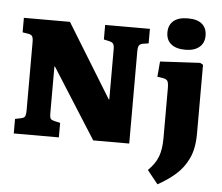

<svg xmlns="http://www.w3.org/2000/svg" viewBox="-64 -855 1336 1158"><g transform="rotate(5 604.5 -276.5)"><path d="M41 0V-88L75 -95Q93 -98 99.5 -107.5Q106 -117 106 -146V-558Q106 -585 99.5 -594.5Q93 -604 73 -607L41 -612V-700H320L594 -254L597 -255V-558Q597 -583 590 -592Q583 -601 564 -605L533 -612V-700H804V-612L771 -607Q753 -604 746.5 -594Q740 -584 740 -556V0H522L253 -424L250 -423V-142Q250 -114 256.5 -106.5Q263 -99 282 -95L314 -88V0ZM1027 -593Q972 -593 941.5 -617.5Q911 -642 911 -688Q911 -733 940.5 -758Q970 -783 1027 -783Q1085 -783 1113.5 -758Q1142 -733 1142 -688Q1142 -643 1111.5 -618Q1081 -593 1027 -593ZM931 230 866 149Q909 107 926 62Q943 17 943 -49V-351Q943 -384 936.5 -395.5Q930 -407 908 -411L874 -416L882 -509L1124 -522L1142 -512V-95Q1142 -4 1113 56.5Q1084 117 1036 158Q988 199 931 230Z"/></g></svg>

Font: Literata 12pt ExtraBold
Style: Regular
Weight: 800
Designer: Latin by Veronika Burian and Jose Scaglione. Greek by Irene Vlachou. Cyrillic by Vera Evstafieva.
Foundry: TypeTogether
Version: Version 3.002